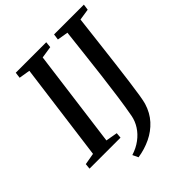

<svg xmlns="http://www.w3.org/2000/svg" viewBox="-252 -884 1189 1189"><g transform="rotate(-45 343.0 -289.0)"><path d="M-3.5 0 0 -36 76.5 -49.5 161.5 -692 88.5 -704 93.5 -743H360.5L356.5 -704L278.5 -692L194 -49.5L271 -36L268 0ZM261 165 243.5 128Q290 113.5 325.2 87Q360.5 60.5 382.5 26Q404.5 -8.5 411.5 -46Q423.5 -110 434.5 -188.8Q445.5 -267.5 456 -353.5Q466.5 -439.5 476.2 -526Q486 -612.5 495 -692L423.5 -704L429 -743H690L684.5 -704L610 -692.5Q599 -599.5 588.8 -511.8Q578.5 -424 569 -346.2Q559.5 -268.5 551.2 -206Q543 -143.5 536 -100.8Q529 -58 523.5 -40Q505 20.5 466.5 62.8Q428 105 375.2 130.2Q322.5 155.5 261 165Z"/></g></svg>

Font: Merriweather 48pt Medium
Style: Italic
Weight: 500
Italic angle: -7.8°
Version: Version 2.101